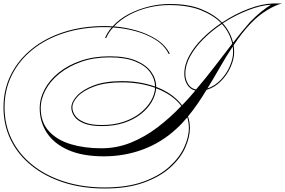

<svg xmlns="http://www.w3.org/2000/svg" viewBox="-31 -822 1632 1098"><path d="M568 256Q440 256 334 222Q228 188 150.5 126Q73 64 31 -21Q-11 -106 -11 -208Q-11 -310 31.5 -395Q74 -480 151.5 -542.5Q229 -605 335 -639Q441 -673 568 -673Q591 -673 613 -671Q651 -713 704.5 -741Q758 -769 818 -784Q878 -799 935 -799Q1046 -800 1120.5 -769.5Q1195 -739 1239 -693Q1312 -742 1390.5 -771.5Q1469 -801 1530 -802H1581Q1544 -793 1495 -763Q1446 -733 1404 -689Q1377 -661 1352.5 -629.5Q1328 -598 1305 -563Q1308 -543 1308 -524Q1308 -484 1288 -439Q1268 -394 1232.5 -358Q1197 -322 1150 -308Q1126 -268 1099.5 -229.5Q1073 -191 1044 -156Q1055 -124 1055 -90Q1055 -36 1027.5 24.5Q1000 85 941 137.5Q882 190 789.5 223Q697 256 568 256ZM1398 -695Q1431 -729 1461 -753.5Q1491 -778 1519 -795Q1460 -792 1386 -763Q1312 -734 1243 -689Q1266 -663 1280.5 -635Q1295 -607 1302 -578Q1326 -609 1350 -638.5Q1374 -668 1398 -695ZM-5 -208Q-5 -107 37 -23Q79 61 155.5 122Q232 183 337 216.5Q442 250 568 250Q696 250 787 217.5Q878 185 936 133Q994 81 1021.5 22Q1049 -37 1049 -90Q1049 -121 1040 -151Q1025 -133 1009.5 -116.5Q994 -100 977 -85Q893 -7 787 32.5Q681 72 563 72Q441 72 359.5 36Q278 0 237 -62.5Q196 -125 196 -203Q196 -258 224 -311Q252 -364 304.5 -406.5Q357 -449 431 -474.5Q505 -500 596 -500Q689 -500 747.5 -475Q806 -450 834 -410.5Q862 -371 862 -326V-325Q959 -288 1010 -220Q1030 -240 1049 -261.5Q1068 -283 1086 -304Q1055 -312 1039 -339Q1023 -366 1023 -399Q1023 -452 1051.5 -504Q1080 -556 1128 -603.5Q1176 -651 1234 -690Q1191 -734 1118 -763.5Q1045 -793 935 -793Q878 -793 819.5 -779Q761 -765 709.5 -737.5Q658 -710 621 -671Q686 -666 750 -647.5Q814 -629 864.5 -596.5Q915 -564 940 -515L934 -513Q910 -562 859.5 -594Q809 -626 745 -643.5Q681 -661 616 -665Q590 -637 576 -604L570 -606Q584 -638 608 -666Q588 -667 568 -667Q442 -667 337 -633.5Q232 -600 155.5 -538.5Q79 -477 37 -393Q-5 -309 -5 -208ZM1029 -399Q1029 -368 1044.5 -342Q1060 -316 1090 -310Q1145 -374 1196.5 -441.5Q1248 -509 1297 -572Q1291 -601 1276.5 -630Q1262 -659 1238 -685Q1181 -647 1133.5 -600Q1086 -553 1057.5 -502Q1029 -451 1029 -399ZM1302 -524Q1302 -540 1300 -556Q1262 -499 1227 -437.5Q1192 -376 1155 -316Q1199 -331 1232 -366Q1265 -401 1283.5 -444Q1302 -487 1302 -524ZM202 -203Q202 -123 248.5 -72Q295 -21 373.5 2.5Q452 26 548 26Q637 26 716.5 -6Q796 -38 868 -92.5Q940 -147 1006 -216Q957 -281 862 -317Q859 -279 837.5 -241Q816 -203 776 -171Q736 -139 679.5 -120Q623 -101 551 -101Q487 -101 449 -116.5Q411 -132 394 -156.5Q377 -181 377 -207Q377 -239 409 -274Q441 -309 505.5 -333.5Q570 -358 667 -358Q719 -358 766.5 -350Q814 -342 856 -327Q855 -371 827.5 -409Q800 -447 742.5 -470.5Q685 -494 596 -494Q506 -494 433.5 -468.5Q361 -443 309 -401Q257 -359 229.5 -307.5Q202 -256 202 -203ZM383 -208Q383 -183 399.5 -160Q416 -137 453 -122Q490 -107 551 -107Q621 -107 677 -126Q733 -145 772 -176.5Q811 -208 832.5 -245.5Q854 -283 856 -320Q770 -351 666 -351Q571 -351 508 -327.5Q445 -304 414 -271Q383 -238 383 -208Z"/></svg>

Font: Ballet 72pt
Style: Regular
Weight: 400
Designer: Maximiliano R. Sproviero
Foundry: Omnibus-Type
Version: Version 1.100; ttfautohint (v1.8.3)